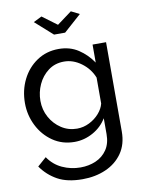

<svg xmlns="http://www.w3.org/2000/svg" viewBox="-101 -800 826 1093"><g transform="rotate(-10 312.0 -253.5)"><path d="M279 6Q208 6 153.5 -31.5Q99 -69 68.5 -130Q38 -191 38 -260Q38 -334 68.5 -395.5Q99 -457 154 -494Q209 -531 280 -531Q345 -531 393.5 -499Q442 -467 475 -418V-522H553V-6Q553 68 517.5 119Q482 170 421.5 196.5Q361 223 287 223Q199 223 143 192Q87 161 50 108L101 63Q132 109 181.5 132Q231 155 287 155Q335 155 375.5 137.5Q416 120 440.5 84Q465 48 465 -6V-98Q436 -50 385.5 -22Q335 6 279 6ZM306 -66Q343 -66 377 -83Q411 -100 434.5 -127Q458 -154 465 -183V-333Q444 -386 397 -420.5Q350 -455 298 -455Q245 -455 206.5 -426Q168 -397 147.5 -352Q127 -307 127 -258Q127 -206 151 -162.5Q175 -119 215.5 -92.5Q256 -66 306 -66ZM216 -730 301 -667 386 -730 434 -706 333 -616H269L168 -706Z"/></g></svg>

Font: Raleway Medium
Style: Regular
Weight: 500
Designer: Matt McInerney, Pablo Impallari, Rodrigo Fuenzalida
Foundry: Matt McInerney, Pablo Impallari, Rodrigo Fuenzalida
Version: Version 4.026